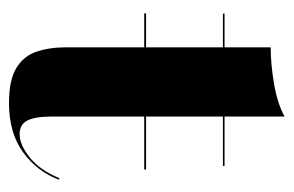

<svg xmlns="http://www.w3.org/2000/svg" viewBox="-130 -500 637 416"><g transform="rotate(90 188.0 -291.5)"><path d="M8.6 -290H346.8V-286H8.6ZM369 -101.5Q351 -53.5 309 -23.2Q267 7 203 7Q153 7 127 -8.8Q101 -24.5 91.5 -52.5Q82 -80.5 82 -117V-456.5H9V-460H82V-560Q118 -560 160.8 -567.2Q203.5 -574.5 232 -590V-460H339V-456.5H232V-86.5Q232 -49 240.8 -32.5Q249.5 -16 270 -16Q293.5 -16 321 -38.2Q348.5 -60.5 365.5 -102Z"/></g></svg>

Font: Bodoni* 48
Style: Bold
Weight: 700
Version: Version 2.2